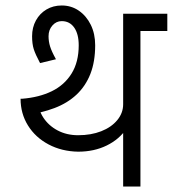

<svg xmlns="http://www.w3.org/2000/svg" viewBox="-20 -680 630 700"><path d="M429 0V-630H492V0ZM451 -567V-630H590V-567ZM71 -260 61 -320Q123 -325 169 -347.5Q215 -370 241 -412Q267 -454 267 -515H327Q327 -455 309.5 -410.5Q292 -366 259 -335Q226 -304 178.5 -286Q131 -268 71 -260ZM265 -127Q205 -128 157 -153.5Q109 -179 82 -222.5Q55 -266 55 -320H118Q118 -282 137.5 -252Q157 -222 190 -204.5Q223 -187 265 -187ZM265 -127V-187Q312 -187 349 -201.5Q386 -216 407.5 -242Q429 -268 429 -300H468Q468 -251 441.5 -211.5Q415 -172 369 -149.5Q323 -127 265 -127ZM267 -515Q267 -556 250.5 -579.5Q234 -603 205 -603V-660Q240 -660 267.5 -641Q295 -622 311 -589.5Q327 -557 327 -515ZM126 -450Q109 -482 103 -501Q97 -520 97 -548H157Q157 -529 162.5 -511Q168 -493 184 -464ZM97 -548Q97 -580 111 -605.5Q125 -631 149.5 -645.5Q174 -660 205 -660V-603Q185 -603 171 -587Q157 -571 157 -548Z"/></svg>

Font: Akshar Light
Style: Regular
Weight: 300
Designer: Tall Chai
Foundry: Tall Chai
Version: Version 1.100